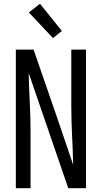

<svg xmlns="http://www.w3.org/2000/svg" viewBox="-20 -998 540 1018"><path d="M64 0V-735H158L284 -371L368 -124Q366 -204 362 -283Q358 -362 358 -441V-735H436V0H342L132 -611Q134 -531 138 -452Q142 -373 142 -294V0ZM261 -796 133 -932 192 -978 308 -834Z"/></svg>

Font: Iosevka srxl
Style: Regular
Weight: 400
Monospace: yes
Designer: Belleve Invis
Foundry: Belleve Invis
Version: Version 33.0.1; ttfautohint (v1.8.3)